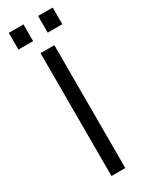

<svg xmlns="http://www.w3.org/2000/svg" viewBox="-226 -915 743 956"><g transform="rotate(-30 145.5 -436.5)"><path d="M103.5 -777H19V-873H103.5ZM271.5 -777H187.5V-873H271.5ZM185 0H105.5V-706.5H185Z"/></g></svg>

Font: Acari Sans
Style: Regular
Weight: 400
Designer: Alfredo Marco Pradil and Stefan Peev (font) & Cristiano Sobral (main changes)
Foundry: Alfredo Marco Pradil and Stefan Peev (font) & Cristiano Sobral (main changes)
Version: Version 1.063; ttfautohint (v1.8.3)